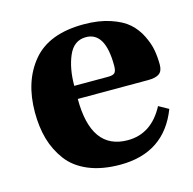

<svg xmlns="http://www.w3.org/2000/svg" viewBox="-82 -585 683 680"><g transform="rotate(-15 259.5 -245.0)"><path d="M34 -245Q34 -359 94 -430.5Q154 -502 281 -502Q336 -502 378 -488Q420 -474 443.5 -453Q467 -432 481.5 -402.5Q496 -373 500.5 -347.5Q505 -322 505 -294Q505 -271 492 -261.5Q479 -252 451 -252H193Q193 -65 327 -65Q414 -65 461 -154L497 -134Q441 12 279 12Q212 12 163 -8.5Q114 -29 86.5 -66Q59 -103 46.5 -147Q34 -191 34 -245ZM193 -300H317Q335 -300 341.5 -306.5Q348 -313 348 -333Q348 -456 277 -456Q233 -456 213 -410Q193 -364 193 -300Z"/></g></svg>

Font: Heuristica
Style: Bold
Weight: 700
Version: Version 1.0.2